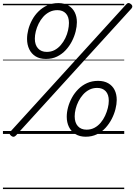

<svg xmlns="http://www.w3.org/2000/svg" viewBox="-20 -911 920 1306"><path d="M292 -510Q251 -510 222.5 -527.5Q194 -545 179 -576Q164 -607 164 -646Q164 -677 172.5 -710Q181 -743 198.5 -775.5Q216 -808 242 -833.5Q268 -859 301.5 -874.5Q335 -890 377 -890Q418 -890 446 -873Q474 -856 488.5 -827Q503 -798 503 -760Q503 -731 494.5 -697Q486 -663 469 -630Q452 -597 427 -570Q402 -543 368.5 -526.5Q335 -510 292 -510ZM298 -558Q328 -558 351.5 -570.5Q375 -583 393.5 -604.5Q412 -626 424.5 -652Q437 -678 443 -705Q449 -732 449 -755Q449 -797 428 -819.5Q407 -842 370 -842Q341 -842 316.5 -829.5Q292 -817 273.5 -796Q255 -775 242.5 -749.5Q230 -724 223.5 -697.5Q217 -671 217 -648Q217 -606 238.5 -582Q260 -558 298 -558ZM88 11Q80 19 72.5 19.5Q65 20 56 13Q46 5 45.5 -2Q45 -9 52 -17L839 -882Q846 -890 853.5 -890.5Q861 -891 871 -883Q879 -877 880 -869Q881 -861 874 -853ZM563 19Q522 19 493 1Q464 -17 449 -47.5Q434 -78 434 -117Q434 -148 443 -181.5Q452 -215 469.5 -247Q487 -279 513 -305Q539 -331 572.5 -346Q606 -361 647 -361Q688 -361 716.5 -344.5Q745 -328 759.5 -299Q774 -270 774 -231Q774 -203 765.5 -169Q757 -135 740 -102Q723 -69 698 -41.5Q673 -14 639 2.5Q605 19 563 19ZM569 -29Q599 -29 623 -42Q647 -55 665 -76.5Q683 -98 695 -124Q707 -150 713.5 -176.5Q720 -203 720 -226Q720 -268 699 -290.5Q678 -313 641 -313Q611 -313 587 -300.5Q563 -288 544.5 -267Q526 -246 513.5 -221Q501 -196 494.5 -169.5Q488 -143 488 -120Q488 -77 509.5 -53Q531 -29 569 -29ZM0 365H825V375H0ZM0 -20H825V0H0ZM0 -505H825V-500H0ZM0 -885H825V-875H0Z"/></svg>

Font: Playwrite DK Uloopet Guides
Style: Regular
Weight: 400
Designer: Veronika Burian, José Scaglione
Foundry: TypeTogether
Version: Version 1.003